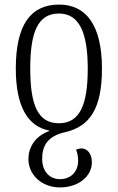

<svg xmlns="http://www.w3.org/2000/svg" viewBox="-20 -567 514 838"><path d="M238 -547C114 -547 49 -459 49 -268C49 -107 98 -16 195 3V5C130 28 104 80 104 127C104 197 163 251 242 251C322 251 381 203 381 141C381 102 359 81 337 81C327 81 319 83 312 86C317 99 321 114 321 135C321 182 289 215 242 215C198 215 164 183 164 126C164 69 188 27 264 10C373 -15 425 -94 425 -268C425 -458 355 -547 238 -547ZM237 -508C326 -508 363 -425 363 -267C363 -109 328 -29 237 -29C145 -29 112 -109 112 -268C112 -424 144 -508 237 -508Z"/></svg>

Font: Noto Serif Georgian Condensed Light
Style: Regular
Weight: 300
Width: 3
Designer: Monotype Design Team, Akaki Razmadze
Foundry: Google LLC
Version: Version 2.003